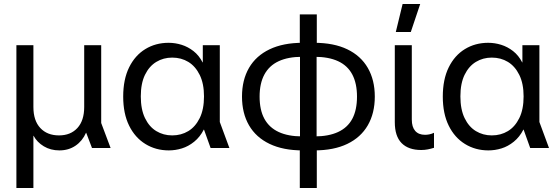

<svg xmlns="http://www.w3.org/2000/svg" viewBox="-20 -740 2790 960"><path d="M62 200V-514H147V-205Q147 -137 181.5 -100Q216 -63 275 -63Q333 -63 367 -100Q401 -137 401 -205V-514H486V-125L533 0H440L411 -76H410Q392 -35 357.5 -11.5Q323 12 277 12Q233 12 199 -8.5Q165 -29 148 -61H147V200Z M824 12Q759 12 707 -20Q655 -52 625.5 -112Q596 -172 596 -257Q596 -343 625.5 -403Q655 -463 706.5 -494.5Q758 -526 823 -526Q856 -526 888 -516Q920 -506 947.5 -484.5Q975 -463 993 -428H994V-514H1079V-130L1127 0H1033L1000 -92H999Q980 -55 951 -31.5Q922 -8 889.5 2Q857 12 824 12ZM841 -63Q886 -63 921.5 -84.5Q957 -106 978.5 -149.5Q1000 -193 1000 -258Q1000 -322 978.5 -365.5Q957 -409 921.5 -430.5Q886 -452 841 -452Q797 -452 761.5 -430.5Q726 -409 705 -366Q684 -323 684 -258Q684 -193 705 -149.5Q726 -106 761.5 -84.5Q797 -63 841 -63Z M1493 12Q1396 12 1328 -20.5Q1260 -53 1225 -113.5Q1190 -174 1190 -257Q1190 -340 1225 -400.5Q1260 -461 1328 -493.5Q1396 -526 1493 -526H1551Q1649 -526 1716.5 -493.5Q1784 -461 1819 -400.5Q1854 -340 1854 -257Q1854 -174 1819 -113.5Q1784 -53 1716.5 -20.5Q1649 12 1551 12ZM1479 200V-14L1480 -38V-484L1479 -500V-668H1564V-499L1563 -481V-37L1564 -15V200ZM1491 -58H1553Q1623 -58 1670.5 -80Q1718 -102 1741.5 -146Q1765 -190 1765 -257Q1765 -323 1741.5 -367.5Q1718 -412 1670.5 -434Q1623 -456 1552 -456H1491Q1421 -456 1373.5 -434Q1326 -412 1302 -367.5Q1278 -323 1278 -257Q1278 -190 1302 -146Q1326 -102 1373.5 -80Q1421 -58 1491 -58Z M2086 10Q2022 10 1988 -24.5Q1954 -59 1954 -129V-514H2039V-142Q2039 -105 2056 -85.5Q2073 -66 2105 -66Q2115 -66 2126 -68Q2137 -70 2150 -76V-1Q2134 4 2118.5 7Q2103 10 2086 10ZM1959 -580 1993 -720H2081L2034 -580Z M2422 12Q2357 12 2305 -20Q2253 -52 2223.5 -112Q2194 -172 2194 -257Q2194 -343 2223.5 -403Q2253 -463 2304.5 -494.5Q2356 -526 2421 -526Q2454 -526 2486 -516Q2518 -506 2545.5 -484.5Q2573 -463 2591 -428H2592V-514H2677V-130L2725 0H2631L2598 -92H2597Q2578 -55 2549 -31.5Q2520 -8 2487.5 2Q2455 12 2422 12ZM2439 -63Q2484 -63 2519.5 -84.5Q2555 -106 2576.5 -149.5Q2598 -193 2598 -258Q2598 -322 2576.5 -365.5Q2555 -409 2519.5 -430.5Q2484 -452 2439 -452Q2395 -452 2359.5 -430.5Q2324 -409 2303 -366Q2282 -323 2282 -258Q2282 -193 2303 -149.5Q2324 -106 2359.5 -84.5Q2395 -63 2439 -63Z"/></svg>

Font: TikTok Sans 24pt
Style: Regular
Weight: 400
Version: Version 4.000